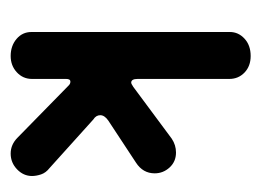

<svg xmlns="http://www.w3.org/2000/svg" viewBox="-85 -395 490 360"><g transform="rotate(90 160.0 -215.0)"><path d="M85 10Q66 10 53 -1Q40 -12 40 -29V-401Q40 -417 52.5 -428.5Q65 -440 85 -440Q104 -440 116 -428.5Q128 -417 128 -400V-228Q128 -216 135 -216Q137 -216 143 -220L240 -292Q252 -300 266 -300Q283 -300 294 -288Q305 -276 305 -260Q305 -238 285 -225L206 -173Q196 -166 196 -158Q196 -150 204 -145L295 -63Q304 -56 307 -47Q310 -38 310 -30Q310 -14 297.5 -2Q285 10 268 10Q251 10 238 -3L140 -99Q137 -102 133 -102Q128 -102 128 -94V-30Q128 -13 115.5 -1.5Q103 10 85 10Z"/></g></svg>

Font: Dongle
Style: Bold
Weight: 700
Designer: Yanghee Ryu
Foundry: Yanghee Ryu
Version: Version 2.000